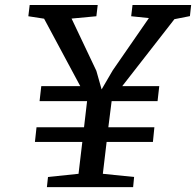

<svg xmlns="http://www.w3.org/2000/svg" viewBox="-20 -766 802 786"><path d="M149 -413.5H308.5L160.5 -689.5L96 -699.5L101.5 -745.5H380L374.5 -699.5L273 -690L374.5 -476L396 -400L441.5 -478L589.5 -692L517 -699.5L522.5 -745.5H762.5L757.5 -700L694 -687.5L480.5 -413.5H632L625 -352H437L423.5 -245H612L606 -185H416.5L401 -54.5L529 -41.5L525 0H172L176.5 -41.5L301.5 -54.5L317 -185H123L129.5 -245H324L336.5 -352H142Z"/></svg>

Font: Merriweather Light 18pt Medium
Style: Italic
Weight: 500
Italic angle: -7.8°
Version: Version 2.101